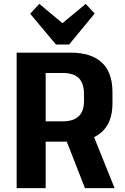

<svg xmlns="http://www.w3.org/2000/svg" viewBox="-20 -972 645 992"><path d="M66 -700H345Q451 -700 506 -649Q561 -598 561 -497V-437Q561 -340 506 -290Q451 -240 345 -240H210V-345H303Q359 -345 386.5 -371Q414 -397 414 -451V-485Q414 -542 387 -568.5Q360 -595 303 -595H183L216 -631V0H66ZM313 -271H463L572 0H419ZM469 -902 337 -742H269L136 -901L183 -952L345 -817H260L423 -952Z"/></svg>

Font: Pathway Extreme SemiCondensed
Style: Bold
Weight: 700
Width: 4
Version: Version 1.001;gftools[0.9.26]